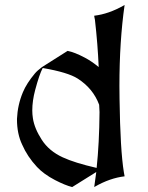

<svg xmlns="http://www.w3.org/2000/svg" viewBox="-20 -758 598 778"><path d="M381.8 -333.5Q357.4 -399.4 294.9 -439.5Q255.4 -464.8 153.3 -482.4L152.8 -481.9Q139.2 -456.1 122.6 -393.6Q110.8 -349.6 110.8 -310.5Q110.8 -294.9 113.3 -278.8Q119.6 -237.3 149.4 -191.4Q178.7 -146 233.9 -120.6Q282.2 -98.1 371.6 -77.6Q382.3 -178.2 383.3 -303.7Q382.8 -318.8 381.8 -333.5ZM484.9 -737.8Q463.9 -591.3 463.9 -409.7Q463.9 -391.6 464.4 -356.9Q467.3 -149.4 481.9 -60.1L484.9 -43.5Q425.8 -36.6 365.2 -2L361.8 0Q366.2 -29.3 370.1 -61L272.5 0Q243.7 -7.3 203.1 -28.3Q157.2 -52.2 129.9 -81.5Q90.8 -123.5 69.8 -171.9Q48.8 -215.8 48.8 -274.4Q48.8 -276.4 48.8 -276.4Q51.3 -333 72.8 -384.3Q87.9 -420.4 121.1 -460Q131.3 -472.2 150.4 -486.3L253.9 -551.8Q282.2 -546.4 323.7 -524.4Q350.6 -510.3 379.9 -486.3Q376 -579.1 364.7 -677.7L362.8 -687L361.8 -692.9V-694.3Q420.4 -701.2 481.4 -735.8Z"/></svg>

Font: MedievalSharp
Style: Regular
Weight: 500
Version: Version 1.0